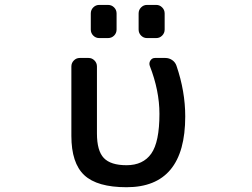

<svg xmlns="http://www.w3.org/2000/svg" viewBox="-20 -784 1040 792"><path d="M388.7 -627Q375 -627 364.7 -637.2Q354.5 -647.5 354.5 -662.1V-728.5Q354.5 -743.2 364.7 -753.4Q375 -763.7 388.7 -763.7H425.8Q440.4 -763.7 450.7 -753.4Q460.9 -743.2 460.9 -728.5V-662.1Q460.9 -647.5 450.7 -637.2Q440.4 -627 425.8 -627ZM585.9 -627Q572.3 -627 562 -637.2Q551.8 -647.5 551.8 -662.1V-728.5Q551.8 -743.2 562 -753.4Q572.3 -763.7 585.9 -763.7H625Q638.7 -763.7 648.9 -753.4Q659.2 -743.2 659.2 -728.5V-662.1Q659.2 -647.5 648.9 -637.2Q638.7 -627 625 -627ZM744.1 -303.7Q744.1 -11.7 502 -11.7Q380.9 -11.7 327.6 -61.5Q274.4 -111.3 274.4 -223.6V-509.8Q274.4 -524.4 284.7 -534.7Q294.9 -544.9 308.6 -544.9H345.7Q359.4 -544.9 369.6 -534.7Q379.9 -524.4 379.9 -509.8V-233.4Q379.9 -162.1 408.2 -132.3Q436.5 -102.5 502 -102.5Q570.3 -102.5 604 -150.4Q637.7 -198.2 637.7 -314.5Q637.7 -410.2 597.7 -512.7Q593.8 -524.4 600.6 -534.7Q607.4 -544.9 619.1 -544.9H662.1Q677.7 -544.9 690.4 -536.1Q703.1 -527.3 708 -512.7Q744.1 -407.2 744.1 -303.7Z"/></svg>

Font: Gen Jyuu Gothic L Monospace Medium
Style: Regular
Weight: 500
Designer: [Source Han Sans]
Ryoko NISHIZUKA  (kana & ideographs); Paul D. Hunt (Latin, Greek & Cyrillic); Wenlong ZHANG  (bopomofo
Version: Version 1.002.20150607